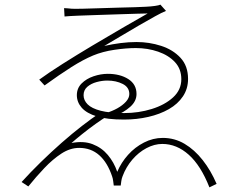

<svg xmlns="http://www.w3.org/2000/svg" viewBox="-20 -772 1040 827"><path d="M256 -737Q265 -737 272.5 -736Q280 -735 288 -734.5Q296 -734 304 -734Q310 -734 338.5 -734.5Q367 -735 406.5 -736.5Q446 -738 487.5 -739Q529 -740 562 -741Q595 -742 609 -743Q630 -744 647.5 -746.5Q665 -749 671 -752L695 -725Q679 -719 647.5 -701.5Q616 -684 577 -661.5Q538 -639 499 -615.5Q460 -592 429 -574Q464 -582 499.5 -586.5Q535 -591 568 -591Q623 -591 674 -574.5Q725 -558 757.5 -523Q790 -488 790 -432Q790 -390 768 -357Q746 -324 707.5 -302Q669 -280 619 -268.5Q569 -257 514 -257Q442 -257 397.5 -270.5Q353 -284 332 -308Q311 -332 311 -362Q311 -392 331.5 -412.5Q352 -433 383 -443.5Q414 -454 444 -454Q497 -454 532.5 -431.5Q568 -409 568 -367Q568 -336 541 -312Q514 -288 474 -272Q468 -271 457 -272.5Q446 -274 444 -273Q422 -260 392 -238.5Q362 -217 334 -194.5Q306 -172 288 -156Q340 -166 379 -151Q418 -136 444.5 -104.5Q471 -73 485 -32Q502 -72 531.5 -105Q561 -138 600 -158Q639 -178 681 -178Q732 -178 775 -152.5Q818 -127 853 -82.5Q888 -38 913 20L882 35Q845 -59 793 -105.5Q741 -152 679 -152Q645 -152 611 -134Q577 -116 550 -84.5Q523 -53 508 -13Q504 -3 502.5 8Q501 19 500 27H470Q469 20 467.5 8Q466 -4 463 -12Q443 -72 407.5 -103.5Q372 -135 321 -135Q282 -135 244.5 -110.5Q207 -86 171 -48Q135 -10 102 31L73 12Q111 -30 155.5 -73.5Q200 -117 245.5 -157Q291 -197 333 -229.5Q375 -262 408 -284Q411 -285 417.5 -285Q424 -285 430.5 -285.5Q437 -286 439 -286Q463 -293 485.5 -305.5Q508 -318 522.5 -334Q537 -350 537 -367Q537 -396 508.5 -410.5Q480 -425 442 -425Q420 -425 396 -418.5Q372 -412 356 -398Q340 -384 340 -362Q340 -340 357.5 -322.5Q375 -305 413.5 -295Q452 -285 515 -285Q577 -285 633.5 -302.5Q690 -320 725.5 -352.5Q761 -385 761 -431Q761 -475 733.5 -504.5Q706 -534 661 -549.5Q616 -565 565 -565Q524 -565 473 -557.5Q422 -550 381 -533Q338 -515 287.5 -483Q237 -451 172 -404L149 -429Q190 -459 250 -497Q310 -535 377 -575Q444 -615 507 -651.5Q570 -688 616 -714Q605 -714 571.5 -713Q538 -712 493.5 -710.5Q449 -709 402.5 -707.5Q356 -706 317 -704.5Q278 -703 258 -701Z"/></svg>

Font: Noto Sans TC
Style: Regular
Weight: 100
Designer: Ryoko NISHIZUKA 西塚涼子 (kana, bopomofo & ideographs); Paul D. Hunt (Latin, Greek & Cyrillic); Sandoll Communications 산돌커뮤니
Foundry: Adobe
Version: Version 2.004;hotconv 1.0.118;makeotfexe 2.5.65603